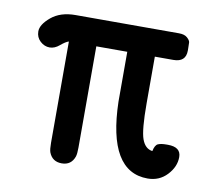

<svg xmlns="http://www.w3.org/2000/svg" viewBox="-58 -509 641 579"><g transform="rotate(10 262.5 -220.0)"><path d="M26.9 -376Q26.9 -397 54.9 -420.4Q83 -443.8 128.9 -443.8H445.8Q462.9 -443.8 471.4 -436Q480 -428.2 480.5 -422.1Q481 -416 481 -401.9V-397Q481 -361.8 442.9 -361.8H386.2V-219.2Q386.2 -137.2 396 -110.1Q405.8 -83 428.2 -80.1Q432.1 -99.1 441.2 -103Q450.2 -106.9 466.8 -106.9H471.2Q511.2 -106.9 511.2 -76.2Q511.2 -46.4 487.5 -21.2Q463.9 3.9 428.2 3.9Q307.1 3.9 301.8 -209V-361.8H207V-51.8Q207 -32.7 204.1 -23.9Q194.3 3.9 165.3 3.9Q136.2 3.9 126 -22.9Q123 -31.7 123 -51.8V-361.8Q113.3 -358.9 98.6 -346.4Q84 -334 68.8 -334Q52.7 -334 39.8 -345.9Q26.9 -357.9 26.9 -376Z"/></g></svg>

Font: CMU Typewriter Text
Style: Bold
Weight: 700
Version: Version 0.7.0